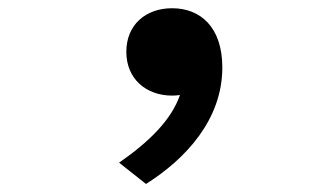

<svg xmlns="http://www.w3.org/2000/svg" viewBox="-20 -218 818 478"><path d="M408.5 20C415 20 421.5 19.5 428 18.5C407 80 352 134.5 276.5 187L343.5 240C442.5 177.5 533.5 79.5 533.5 -50C533.5 -151 478.5 -197.5 408.5 -197.5C343 -197.5 294.5 -156.5 294.5 -89C294.5 -21.5 344 20 408.5 20Z"/></svg>

Font: Monaspace Neon Wide
Style: Bold
Weight: 700
Width: 7
Designer: Riley Cran & the Lettermatic Team
Foundry: Lettermatic
Version: Version 1.000 (Monaspace Neon)